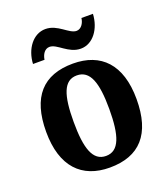

<svg xmlns="http://www.w3.org/2000/svg" viewBox="-140 -861 853 972"><g transform="rotate(-20 286.5 -375.5)"><path d="M353 -606C419 -606 466 -672 470 -751H408C405 -724 388 -698 363 -698C323 -698 283 -761 217 -761C150 -761 102 -695 98 -616H160C164 -643 179 -669 206 -669C247 -669 286 -606 353 -606ZM285 10C446 10 530 -82 530 -270C530 -458 438 -549 288 -549C127 -549 43 -458 43 -270C43 -82 135 10 285 10ZM287 -52C216 -52 191 -127 191 -270C191 -413 215 -486 286 -486C357 -486 383 -413 383 -270C383 -127 358 -52 287 -52Z"/></g></svg>

Font: Noto Serif Georgian SemiCondensed Bold
Style: Regular
Weight: 700
Width: 4
Designer: Monotype Design Team, Akaki Razmadze
Foundry: Google LLC
Version: Version 2.003